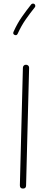

<svg xmlns="http://www.w3.org/2000/svg" viewBox="-20 -1048 272 1085"><path d="M109.9 17.6Q92.3 17.6 92.3 -0.5L109.4 -665Q109.4 -672.4 114.5 -677.5Q119.6 -682.6 127.4 -682.1Q134.8 -682.1 139.9 -677Q145 -671.9 144.5 -664.6L127.4 0Q127.4 17.6 109.9 17.6ZM174.8 -1024.9Q178.7 -1021.5 179.4 -1016.1Q180.2 -1010.7 176.8 -1006.8Q149.4 -972.7 125 -937.7Q100.6 -902.8 79.6 -856.9Q74.2 -845.7 62.5 -850.6Q51.3 -856 56.2 -867.7Q77.6 -915.5 103.3 -952.1Q128.9 -988.8 156.2 -1022.9Q159.7 -1026.9 165.3 -1027.6Q170.9 -1028.3 174.8 -1024.9Z"/></svg>

Font: Mikhak-FD ExtraLight
Style: Regular
Weight: 200
Designer: Amin Abedi
Version: Version 3.2